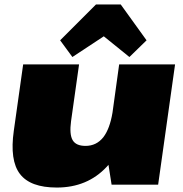

<svg xmlns="http://www.w3.org/2000/svg" viewBox="-20 -829 820 862"><path d="M299 -285Q291 -226 306 -200Q321 -174 364 -174Q413 -174 444 -213Q473 -251 485 -323L515 -540H766L690 0H481L467 -89Q463 -84 459 -80Q372 13 235 13Q116 13 69.5 -48Q23 -109 42 -242L84 -540H335ZM250 -648 411 -809H522L638 -648L561 -573L446 -666L305 -573Z"/></svg>

Font: Pathway Extreme 8pt Thin 12pt Black
Style: Italic
Weight: 900
Italic angle: -8°
Version: Version 1.001;gftools[0.9.26]